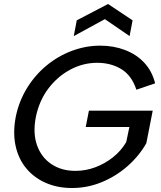

<svg xmlns="http://www.w3.org/2000/svg" viewBox="-20 -936 808 963"><path d="M664 -486Q641 -557 589 -589Q537 -621 467 -621Q397 -621 333 -587Q269 -553 223 -492.5Q177 -432 160 -350Q144 -269 165.5 -208Q187 -147 237.5 -113Q288 -79 358 -79Q410 -79 458 -97Q506 -115 546.5 -147Q587 -179 613 -223L629 -299H410L426 -381H746L714 -218Q678 -154 620 -103Q562 -52 490.5 -22.5Q419 7 341 7Q268 7 209 -19Q150 -45 111 -92.5Q72 -140 58 -205.5Q44 -271 59 -350Q75 -428 115 -493.5Q155 -559 213 -607Q271 -655 340.5 -681Q410 -707 483 -707Q550 -707 607.5 -685Q665 -663 704 -621Q743 -579 758 -518ZM630 -755 506 -840 350 -755 365 -834 522 -916 645 -834Z"/></svg>

Font: Albert Sans Medium
Style: Italic
Weight: 500
Italic angle: -11.25°
Designer: Andreas Rasmussen
Foundry: a.Foundry
Version: Version 1.025